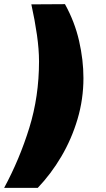

<svg xmlns="http://www.w3.org/2000/svg" viewBox="-66 -725 513 925"><path d="M116 180H-46Q28 43 75 -108.5Q122 -260 122 -429Q122 -487 112 -557Q102 -627 85 -704L247 -705Q294 -620 315 -528Q336 -436 336 -349Q336 -247 307.5 -151Q279 -55 229.5 29Q180 113 116 180Z"/></svg>

Font: Mulish ExtraBlack
Style: Italic
Weight: 1000
Italic angle: -9°
Designer: Vernon Adams
Foundry: Vernon Adams
Version: Version 3.603; ttfautohint (v1.8.3)